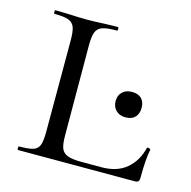

<svg xmlns="http://www.w3.org/2000/svg" viewBox="-77 -544 617 621"><g transform="rotate(15 231.5 -234.0)"><path d="M243 -16H310Q362 -16 393.5 -42.5Q425 -69 436 -114Q436 -116 439 -116Q442 -116 445 -114.5Q448 -113 448 -112Q441 -76 441 -15Q441 -7 437.5 -3.5Q434 0 426 0H35Q33 0 33 -6Q33 -12 35 -12Q68 -12 83 -17Q98 -22 103 -36.5Q108 -51 108 -81V-387Q108 -417 102.5 -431Q97 -445 82 -450.5Q67 -456 35 -456Q33 -456 33 -462Q33 -468 35 -468L80 -467Q118 -465 139 -465Q164 -465 202 -467L244 -468Q247 -468 247 -462Q247 -456 244 -456Q211 -456 195.5 -450.5Q180 -445 174.5 -430.5Q169 -416 169 -386L170 -85Q170 -56 175.5 -42Q181 -28 196.5 -22Q212 -16 243 -16ZM299 -235Q299 -254 311 -265.5Q323 -277 343 -277Q364 -277 375 -266Q386 -255 386 -235Q386 -215 375 -203.5Q364 -192 343 -192Q323 -192 311 -204Q299 -216 299 -235Z"/></g></svg>

Font: Cormorant Unicase
Style: Regular
Weight: 400
Designer: Christian Thalmann (Catharsis Fonts)
Foundry: Catharsis Fonts
Version: Version 4.000